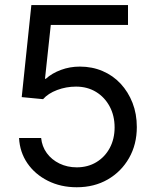

<svg xmlns="http://www.w3.org/2000/svg" viewBox="-20 -748 629 777"><path d="M290.5 9.8Q225.6 9.8 173.6 -16.4Q121.6 -42.5 90.8 -87.4Q60.1 -132.3 57.1 -189.5H146.5Q149.9 -155.3 169.4 -128.4Q189 -101.6 220.7 -86.2Q252.4 -70.8 290.5 -70.8Q335.4 -70.8 370.1 -91.8Q404.8 -112.8 424.3 -149.4Q443.8 -186 443.8 -232.4Q443.8 -279.8 423.8 -317.1Q403.8 -354.5 368.7 -376Q333.5 -397.5 287.6 -397.5Q248 -397.5 211.4 -383.8Q174.8 -370.1 154.3 -346.7L67.9 -355L106.9 -727.5H498V-647H185.5L162.1 -429.2H165.5Q190.4 -451.7 226.6 -465.1Q262.7 -478.5 303.2 -478.5Q353 -478.5 395.3 -460.4Q437.5 -442.4 468.3 -409.2Q499 -376 516.4 -331.5Q533.7 -287.1 533.7 -233.9Q533.7 -163.6 502.2 -108.4Q470.7 -53.2 416 -21.7Q361.3 9.8 290.5 9.8Z"/></svg>

Font: Inter 18pt
Style: Regular
Weight: 400
Designer: Rasmus Andersson
Foundry: rsms
Version: Version 4.001;git-66647c0bb